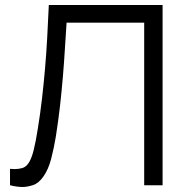

<svg xmlns="http://www.w3.org/2000/svg" viewBox="-20 -740 740 767"><path d="M20 0V-65.5Q29.5 -64.5 38 -64.5Q53.5 -64.5 68.5 -68.5Q83.5 -72.5 94.8 -89.5Q106 -106.5 114.5 -140.2Q123 -174 131.5 -228.5Q141 -287.5 147.8 -346Q154.5 -404.5 159.8 -464.8Q165 -525 168.5 -588.5Q172 -652 175 -720H629.5V0H556V-649.5H246Q242.5 -598 239.2 -544Q236 -490 231.2 -433.5Q226.5 -377 219.8 -317.2Q213 -257.5 203 -194Q195 -146 184.2 -105Q173.5 -64 154.2 -36Q135 -8 111.8 -0.5Q88.5 7 70.5 7Q48 7 20 0Z"/></svg>

Font: Cns Manrope
Style: Regular
Weight: 400
Designer: Mikhail Sharanda
Foundry: Mikhail Sharanda
Version: Version 4.504